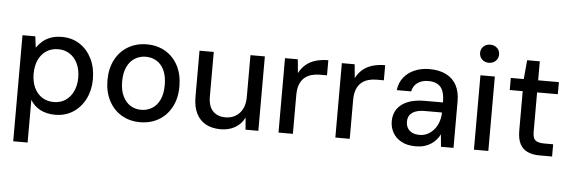

<svg xmlns="http://www.w3.org/2000/svg" viewBox="-56 -921 3954 1329"><g transform="rotate(5 1921.0 -257.0)"><path d="M70 220V-517H159L169 -439Q185 -463 208.5 -483.5Q232 -504 265.5 -516.5Q299 -529 343 -529Q415 -529 468.5 -493.5Q522 -458 552 -397Q582 -336 582 -257Q582 -180 551.5 -119Q521 -58 467 -23Q413 12 343 12Q283 12 238.5 -11.5Q194 -35 170 -77V220ZM326 -75Q371 -75 405.5 -97.5Q440 -120 460 -161.5Q480 -203 480 -258Q480 -314 460 -355.5Q440 -397 405.5 -419.5Q371 -442 326 -442Q279 -442 244 -419.5Q209 -397 189.5 -355.5Q170 -314 170 -259Q170 -203 189.5 -161.5Q209 -120 244 -97.5Q279 -75 326 -75Z M932 12Q860 12 803.5 -21.5Q747 -55 715 -116.5Q683 -178 683 -258Q683 -340 715 -401Q747 -462 804 -495.5Q861 -529 934 -529Q1007 -529 1063.5 -495.5Q1120 -462 1151.5 -401Q1183 -340 1183 -258Q1183 -177 1151 -116Q1119 -55 1062.5 -21.5Q1006 12 932 12ZM932 -74Q974 -74 1008 -94.5Q1042 -115 1061.5 -156.5Q1081 -198 1081 -259Q1081 -320 1062 -361Q1043 -402 1009.5 -422.5Q976 -443 934 -443Q893 -443 859 -422.5Q825 -402 805 -361Q785 -320 785 -258Q785 -198 805 -156.5Q825 -115 858 -94.5Q891 -74 932 -74Z M1492 12Q1433 12 1390 -11Q1347 -34 1323.5 -80.5Q1300 -127 1300 -197V-517H1399V-208Q1399 -140 1431 -106.5Q1463 -73 1519 -73Q1557 -73 1587.5 -90.5Q1618 -108 1636 -142Q1654 -176 1654 -226V-517H1754V0H1665L1658 -84Q1637 -39 1593.5 -13.5Q1550 12 1492 12Z M1894 0V-517H1983L1992 -422Q2010 -457 2038 -481Q2066 -505 2105.5 -517Q2145 -529 2194 -529V-424H2144Q2114 -424 2087 -416.5Q2060 -409 2039 -391.5Q2018 -374 2006 -344Q1994 -314 1994 -269V0Z M2289 0V-517H2378L2387 -422Q2405 -457 2433 -481Q2461 -505 2500.5 -517Q2540 -529 2589 -529V-424H2539Q2509 -424 2482 -416.5Q2455 -409 2434 -391.5Q2413 -374 2401 -344Q2389 -314 2389 -269V0Z M2849 12Q2788 12 2748 -10Q2708 -32 2688 -68Q2668 -104 2668 -147Q2668 -197 2693.5 -233Q2719 -269 2767 -288Q2815 -307 2882 -307H3010Q3010 -354 2999 -384.5Q2988 -415 2962.5 -430.5Q2937 -446 2896 -446Q2853 -446 2822.5 -425Q2792 -404 2784 -364H2684Q2690 -416 2719.5 -453Q2749 -490 2795.5 -509.5Q2842 -529 2896 -529Q2967 -529 3015 -504Q3063 -479 3086.5 -433.5Q3110 -388 3110 -325V0H3023L3015 -86Q3005 -65 2989.5 -47.5Q2974 -30 2953.5 -16.5Q2933 -3 2907 4.5Q2881 12 2849 12ZM2868 -69Q2899 -69 2924.5 -82.5Q2950 -96 2968.5 -118.5Q2987 -141 2997.5 -170Q3008 -199 3009 -231V-237H2891Q2849 -237 2822.5 -226Q2796 -215 2784.5 -196.5Q2773 -178 2773 -153Q2773 -128 2784 -109Q2795 -90 2816.5 -79.5Q2838 -69 2868 -69Z M3252 0V-517H3352V0ZM3302 -608Q3274 -608 3255 -626Q3236 -644 3236 -672Q3236 -699 3255 -716.5Q3274 -734 3302 -734Q3330 -734 3349 -716.5Q3368 -699 3368 -672Q3368 -644 3349 -626Q3330 -608 3302 -608Z M3708 0Q3661 0 3626 -15Q3591 -30 3572 -65Q3553 -100 3553 -160V-433H3463V-517H3553L3565 -649H3653V-517H3797V-433H3653V-159Q3653 -116 3671 -100.5Q3689 -85 3733 -85H3795V0Z"/></g></svg>

Font: DM Sans 11pt Medium
Style: Regular
Weight: 500
Version: Version 4.004;gftools[0.9.30]